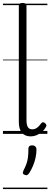

<svg xmlns="http://www.w3.org/2000/svg" viewBox="-20 -910 342 1305"><path d="M189 17Q150 17 129 -7.5Q108 -32 108 -81V-871Q108 -881 114 -885.5Q120 -890 133 -890Q147 -890 153.5 -885.5Q160 -881 160 -871V-93Q160 -63 169 -47Q178 -31 199 -31Q210 -31 220 -35Q230 -39 240 -48.5Q250 -58 260 -72Q266 -79 272.5 -79Q279 -79 286 -73Q292 -68 294.5 -61.5Q297 -55 293 -49Q282 -28 265 -13.5Q248 1 228.5 9Q209 17 189 17ZM147 278Q137 274 135.5 267.5Q134 261 140 248Q153 223 160 203Q167 183 170 160Q173 137 173 102Q173 91 178.5 84.5Q184 78 198 78Q213 78 220.5 86Q228 94 228 106Q228 133 222 161Q216 189 205 215.5Q194 242 179 266Q172 276 165 279.5Q158 283 147 278ZM0 365H302V375H0ZM0 -20H302V0H0ZM0 -505H302V-500H0ZM0 -885H302V-875H0Z"/></svg>

Font: Playwrite GB J Guides
Style: Regular
Weight: 400
Designer: Veronika Burian, José Scaglione
Foundry: TypeTogether
Version: Version 1.003